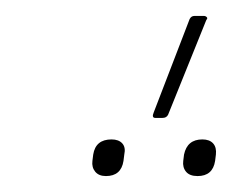

<svg xmlns="http://www.w3.org/2000/svg" viewBox="-20 -807 291 241"><path d="M175 -659Q170 -659 173 -666L218 -783Q220 -787 224 -787H236Q238 -787 239.5 -785.5Q241 -784 239 -782L191 -663Q189 -659 184 -659ZM113 -586Q104 -586 99.5 -591.5Q95 -597 96 -605L97 -613Q100 -632 120 -632Q129 -632 133.5 -627Q138 -622 136 -613L135 -605Q132 -586 113 -586ZM228 -586Q218 -586 213.5 -591.5Q209 -597 210 -605L211 -613Q215 -632 234 -632Q243 -632 247.5 -627Q252 -622 251 -613L250 -605Q247 -586 228 -586Z"/></svg>

Font: Sofia Sans Semi Condensed Thin
Style: Italic
Weight: 250
Italic angle: -9°
Version: Version 4.100